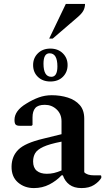

<svg xmlns="http://www.w3.org/2000/svg" viewBox="-20 -950 544 980"><path d="M153 10Q105 10 71.5 -19Q38 -48 39 -101Q40 -153 74 -186.5Q108 -220 200 -242L294 -265V-331Q294 -368 269 -391.5Q244 -415 209 -415Q174 -415 160 -398.5Q146 -382 146 -351V-312L141 -308H81Q66 -308 60 -314Q54 -320 54 -338Q54 -385 114 -421Q146 -441 177.5 -452.5Q209 -464 244 -464Q288 -464 326 -452Q364 -440 387 -414Q410 -388 410 -344V-71Q424 -55 461 -55H494L497 -52V-42Q485 -22 460 -6Q435 10 396 10Q358 10 334.5 -7.5Q311 -25 301 -55H294Q268 -27 232 -8.5Q196 10 153 10ZM149 -126Q149 -94 167.5 -78.5Q186 -63 219 -63Q238 -63 255.5 -67Q273 -71 294 -80V-227Q232 -215 201 -200.5Q170 -186 159.5 -168Q149 -150 149 -126ZM237 -702Q276 -702 300.5 -678Q325 -654 325 -618Q325 -582 301 -558Q277 -534 237 -534Q198 -534 173.5 -557.5Q149 -581 149 -618Q149 -654 173.5 -678Q198 -702 237 -702ZM233 -678Q202 -678 202 -625Q202 -558 242 -558Q273 -558 273 -611Q273 -678 233 -678ZM231 -753 316 -930H414Q414 -913 406.5 -897.5Q399 -882 377 -863L249 -753Z"/></svg>

Font: Spectral SemiBold
Style: Regular
Weight: 600
Designer: Jean-Baptiste Levee
Foundry: Production Type
Version: Version 2.001